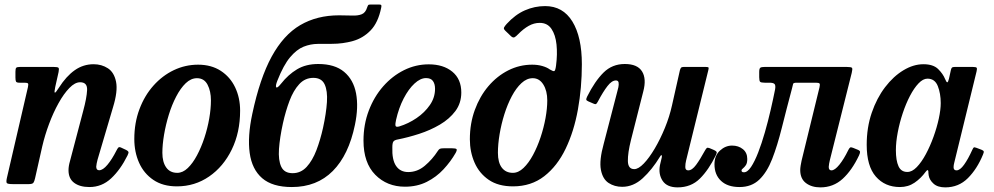

<svg xmlns="http://www.w3.org/2000/svg" viewBox="-20 -817 4412 852"><path d="M69 -520H217.5Q236 -520 239.5 -516.2Q243 -512.5 240 -497.5L225 -430.5Q220 -406.5 223.5 -405.8Q227 -405 241.5 -428Q274 -479 311.8 -505.5Q349.5 -532 395.5 -532Q431 -532 458.8 -514Q486.5 -496 495 -454.2Q503.5 -412.5 481.5 -341L413 -109Q411 -102.5 409 -91.8Q407 -81 407 -77.5Q407 -61.5 420 -61.5Q436.5 -61.5 456.8 -85.8Q477 -110 496.5 -148.5Q501.5 -158.5 505.2 -162.2Q509 -166 517.5 -162L540 -151.5Q548.5 -147 550 -143Q551.5 -139 546 -127.5Q514.5 -64 473.2 -25.5Q432 13 377 13Q334 13 309 -5.8Q284 -24.5 284 -61.5Q284 -80 290.5 -102L349 -324Q365 -383 366.5 -417.5Q368 -452 335.5 -452Q312.5 -452 287.8 -426.5Q263 -401 239.8 -359.2Q216.5 -317.5 197.8 -267.2Q179 -217 167.5 -167.5L135.5 -25.5Q132.5 -12 128.2 -6Q124 0 107 0H37.5Q14.5 0 10.5 -4.5Q6.5 -9 10.5 -27L104 -430.5Q107 -444 103.8 -447Q100.5 -450 88 -450H66.5Q54 -450 51.2 -454.8Q48.5 -459.5 48.5 -473V-498.5Q48.5 -512.5 52 -516.2Q55.5 -520 69 -520Z M576 -200Q576 -272 598.8 -332.5Q621.5 -393 661 -437.2Q700.5 -481.5 751.5 -505.8Q802.5 -530 859 -530Q917.5 -530 959.5 -502.8Q1001.5 -475.5 1023.5 -429.2Q1045.5 -383 1045.5 -326Q1045.5 -229.5 1008.5 -153.5Q971.5 -77.5 908 -33.8Q844.5 10 765 10Q703 10 660.8 -18.5Q618.5 -47 597.2 -94.8Q576 -142.5 576 -200ZM700.5 -139Q700.5 -98 717.5 -74Q734.5 -50 766.5 -50Q791 -50 813.2 -71.2Q835.5 -92.5 854.2 -127.8Q873 -163 887 -205.5Q901 -248 908.5 -291.2Q916 -334.5 916 -371.5Q916 -412.5 901 -441.2Q886 -470 854 -470Q827.5 -470 804.2 -447.8Q781 -425.5 761.8 -388.5Q742.5 -351.5 729 -307.5Q715.5 -263.5 708 -219.2Q700.5 -175 700.5 -139Z M1671.5 -782.5Q1658 -716.5 1624.5 -682Q1591 -647.5 1546 -635Q1501 -622.5 1453.5 -622.5Q1421.5 -622.5 1389.8 -622.2Q1358 -622 1327.2 -609.8Q1296.5 -597.5 1267.2 -562.8Q1238 -528 1211 -459.5Q1201.5 -435.5 1205.8 -429.8Q1210 -424 1227.5 -446Q1259 -486 1298.2 -509.5Q1337.5 -533 1392 -533Q1465.5 -533 1507 -498.2Q1548.5 -463.5 1560 -402.8Q1571.5 -342 1555 -263Q1527.5 -129.5 1456.8 -58.2Q1386 13 1275 13Q1189 13 1143.5 -26.2Q1098 -65.5 1088 -138.2Q1078 -211 1099.5 -311.5Q1133 -469.5 1185.5 -565.8Q1238 -662 1312.2 -705.5Q1386.5 -749 1484.5 -749Q1517.5 -749 1543 -748Q1568.5 -747 1585.2 -753.8Q1602 -760.5 1609 -783.5Q1612 -792 1614 -794.5Q1616 -797 1626 -797H1661.5Q1670 -797 1671.8 -794.2Q1673.5 -791.5 1671.5 -782.5ZM1235.5 -270Q1221.5 -206 1218 -156Q1214.5 -106 1228 -77.2Q1241.5 -48.5 1278.5 -48.5Q1315 -48.5 1340.8 -76.5Q1366.5 -104.5 1384 -150.2Q1401.5 -196 1413.5 -250Q1427.5 -314 1430.8 -364Q1434 -414 1420.5 -442.8Q1407 -471.5 1370.5 -471.5Q1333.5 -471.5 1307.8 -443.5Q1282 -415.5 1264.8 -369.8Q1247.5 -324 1235.5 -270Z M1593 -193Q1593 -264.5 1616.5 -326.2Q1640 -388 1680.5 -434Q1721 -480 1773 -505.8Q1825 -531.5 1882.5 -531.5Q1947.5 -531.5 1987.2 -498.8Q2027 -466 2027 -406.5Q2027 -359.5 2000.8 -324.2Q1974.5 -289 1932 -264Q1889.5 -239 1840 -223Q1790.5 -207 1744.5 -198Q1730.5 -195.5 1725.8 -189Q1721 -182.5 1721 -163.5Q1719 -108 1737.5 -80.8Q1756 -53.5 1791.5 -53.5Q1832 -53.5 1865.2 -81.5Q1898.5 -109.5 1923 -147.5Q1927.5 -154.5 1932.2 -156.8Q1937 -159 1949.5 -159H1986Q2002.5 -159 2005.8 -155.2Q2009 -151.5 2002 -138.5Q1980 -100 1948.2 -65.8Q1916.5 -31.5 1873.8 -10Q1831 11.5 1777 11.5Q1697.5 11.5 1645.2 -41.5Q1593 -94.5 1593 -193ZM1752 -256Q1792.5 -268.5 1828.5 -293Q1864.5 -317.5 1887.5 -350.8Q1910.5 -384 1910.5 -423Q1910.5 -444.5 1901.2 -457.5Q1892 -470.5 1870.5 -470.5Q1845.5 -470.5 1819.2 -446.2Q1793 -422 1771.2 -380Q1749.5 -338 1737.5 -285Q1733.5 -267.5 1735 -259.5Q1736.5 -251.5 1752 -256Z M2065 -199Q2065 -269 2087 -329.2Q2109 -389.5 2147.2 -434.5Q2185.5 -479.5 2235.5 -504.8Q2285.5 -530 2341.5 -530Q2366 -530 2386.8 -524Q2407.5 -518 2419.5 -509Q2434.5 -500 2439.5 -501.5Q2444.5 -503 2447.5 -526.5Q2454 -576.5 2449.5 -619.5Q2445 -662.5 2427 -689Q2409 -715.5 2375 -715.5Q2349.5 -715.5 2326 -702.2Q2302.5 -689 2279 -665Q2270.5 -656 2263.8 -652Q2257 -648 2248 -656L2222.5 -680.5Q2213.5 -689 2216.8 -695.2Q2220 -701.5 2228.5 -711Q2266.5 -752.5 2309.5 -771.2Q2352.5 -790 2399 -790Q2478 -790 2520 -721.5Q2562 -653 2562 -532Q2562 -428 2544.5 -331Q2527 -234 2490 -157Q2453 -80 2395 -35Q2337 10 2256.5 10Q2191 10 2148.8 -19Q2106.5 -48 2085.8 -95.5Q2065 -143 2065 -199ZM2189.5 -139Q2189.5 -95.5 2207 -72.8Q2224.5 -50 2256 -50Q2280.5 -50 2303.2 -71.8Q2326 -93.5 2345.2 -129.2Q2364.5 -165 2378.8 -207.8Q2393 -250.5 2400.8 -293.2Q2408.5 -336 2408.5 -371.5Q2408.5 -414 2391 -442Q2373.5 -470 2344 -470Q2317.5 -470 2294 -448.2Q2270.5 -426.5 2251.2 -390.2Q2232 -354 2218.2 -310.2Q2204.5 -266.5 2197 -221.8Q2189.5 -177 2189.5 -139Z M2585.5 -388.5Q2619.5 -456.5 2658 -494.8Q2696.5 -533 2752.5 -533Q2808.5 -533 2829 -500.2Q2849.5 -467.5 2834.5 -411L2780 -196Q2765.5 -138 2766.2 -102.2Q2767 -66.5 2794.5 -66.5Q2813 -66.5 2837 -91.5Q2861 -116.5 2885.5 -158Q2910 -199.5 2930.5 -249.5Q2951 -299.5 2962 -349.5L2997 -505Q2999 -512.5 3002 -516.2Q3005 -520 3014 -520H3109Q3120.5 -520 3123.2 -518.2Q3126 -516.5 3123.5 -507L3024.5 -104.5Q3021 -90.5 3021 -75.8Q3021 -61 3034 -61Q3051 -61 3069 -85.5Q3087 -110 3108 -148.5Q3113 -157.5 3116.5 -160.2Q3120 -163 3129 -159.5L3149 -151Q3157.5 -147 3159.8 -143.2Q3162 -139.5 3157 -129Q3125 -63.5 3085.8 -24.5Q3046.5 14.5 2987 14.5Q2940 14.5 2920.5 -14.5Q2901 -43.5 2908.5 -84L2916.5 -118Q2918.5 -127.5 2915.5 -128.2Q2912.5 -129 2908.5 -121.5Q2873.5 -64 2832 -26Q2790.5 12 2741 12Q2707 12 2680.8 -5Q2654.5 -22 2646.5 -63.5Q2638.5 -105 2659 -179L2719 -410Q2721.5 -418 2724 -429.8Q2726.5 -441.5 2725 -450.8Q2723.5 -460 2713 -460Q2695 -460 2675.8 -435.2Q2656.5 -410.5 2634 -368Q2629.5 -359.5 2626 -356.2Q2622.5 -353 2613 -357.5L2591 -367Q2582 -371 2581.5 -375Q2581 -379 2585.5 -388.5Z M3150.5 -88Q3150.5 -126.5 3174.8 -148.8Q3199 -171 3228.5 -171Q3257 -171 3276.5 -155.2Q3296 -139.5 3296 -111.5Q3296 -93 3289.5 -83.8Q3283 -74.5 3276.8 -69.8Q3270.5 -65 3270.5 -60.5Q3270.5 -52.5 3281 -52.5Q3296.5 -52 3312.8 -76.2Q3329 -100.5 3344.5 -140.5Q3360 -180.5 3374 -229.2Q3388 -278 3399.5 -327.8Q3411 -377.5 3419.5 -420.5Q3422.5 -438.5 3417 -444.2Q3411.5 -450 3394.5 -450H3373.5Q3357.5 -450 3353.2 -454Q3349 -458 3349 -474.5V-497.5Q3349 -513 3354 -516.5Q3359 -520 3374 -520H3736.5Q3757.5 -520 3760.8 -515.8Q3764 -511.5 3759.5 -493.5L3662.5 -106.5Q3661 -101 3659.2 -90.8Q3657.5 -80.5 3657.5 -76.5Q3657.5 -61 3669.5 -61Q3684.5 -61 3704.8 -86.2Q3725 -111.5 3743.5 -149.5Q3748 -159 3752 -162Q3756 -165 3765.5 -161L3787.5 -152Q3796.5 -148 3796.5 -142.8Q3796.5 -137.5 3792 -127.5Q3760.5 -61 3719 -23.2Q3677.5 14.5 3620.5 14.5Q3581.5 14.5 3556.2 -4.8Q3531 -24 3531 -62.5Q3531 -70.5 3533 -83Q3535 -95.5 3537 -104L3616.5 -429.5Q3619.5 -442.5 3616.8 -446.2Q3614 -450 3600.5 -450H3516Q3500.5 -450 3499.5 -444.8Q3498.5 -439.5 3494.5 -424.5Q3469.5 -330.5 3449.5 -250.5Q3429.5 -170.5 3406.5 -111.5Q3383.5 -52.5 3349.2 -19.8Q3315 13 3261.5 13Q3209 13 3179.8 -14.2Q3150.5 -41.5 3150.5 -88Z M4342 -131Q4316 -67.5 4275 -26.5Q4234 14.5 4174.5 14.5Q4141 14.5 4122.8 -1.8Q4104.5 -18 4101 -39Q4100 -46 4099.8 -49.8Q4099.5 -53.5 4099.5 -57Q4098 -68.5 4087.5 -54.5Q4066.5 -25.5 4038.2 -6.2Q4010 13 3973.5 13Q3907 13 3866.5 -33.5Q3826 -80 3826 -174.5Q3826 -251 3848.2 -316.2Q3870.5 -381.5 3907.5 -430Q3944.5 -478.5 3989 -505.2Q4033.5 -532 4077.5 -532Q4121 -532 4142.8 -510.8Q4164.5 -489.5 4174 -466Q4179.5 -452.5 4183.2 -451.8Q4187 -451 4191 -467.5L4199.5 -506Q4201 -513.5 4204.2 -516.8Q4207.5 -520 4217.5 -520H4296Q4311.5 -520 4314 -516.2Q4316.5 -512.5 4313.5 -500L4214.5 -95Q4211.5 -84 4211.5 -75Q4211.5 -61 4224.5 -61Q4240 -61 4258 -86Q4276 -111 4294.5 -152Q4298.5 -160.5 4301 -162.5Q4303.5 -164.5 4313 -161L4335.5 -152.5Q4344 -149 4345.2 -145.2Q4346.5 -141.5 4342 -131ZM4154.5 -359.5Q4154.5 -402 4141.5 -435Q4128.5 -468 4095.5 -468Q4076 -468 4056 -447Q4036 -426 4018 -391.5Q4000 -357 3986 -315Q3972 -273 3963.8 -230Q3955.5 -187 3955.5 -150.5Q3955.5 -105 3967 -79.5Q3978.5 -54 4006 -54Q4027 -53.5 4048.2 -75.5Q4069.5 -97.5 4088.5 -133Q4107.5 -168.5 4122.5 -210Q4137.5 -251.5 4146 -291Q4154.5 -330.5 4154.5 -359.5Z"/></svg>

Font: Besley* Narrow Semi
Style: Italic
Weight: 600
Width: 4
Italic angle: -13°
Designer: Owen Earl
Foundry: indestructible type*
Version: Version 3.000; ttfautohint (v1.8.3)